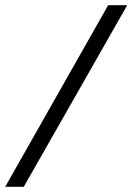

<svg xmlns="http://www.w3.org/2000/svg" viewBox="-44 -715 507 735"><path d="M370 -695H443L47 0H-24Z"/></svg>

Font: Taviraj ExtraBold
Style: Italic
Weight: 800
Italic angle: -12°
Designer: Katatrad Team
Foundry: CadsonDemak
Version: Version 1.001